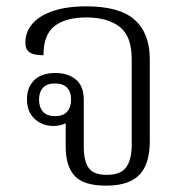

<svg xmlns="http://www.w3.org/2000/svg" viewBox="-20 -575 588 605"><path d="M314 10Q244 10 215.5 -20.5Q187 -51 187 -113V-194L191 -190Q184 -184 172 -181Q160 -178 150 -178Q113 -178 89 -200.5Q65 -223 65 -262Q65 -300 88 -322.5Q111 -345 155 -345Q194 -345 219 -324.5Q244 -304 244 -260V-113Q244 -66 260 -45Q276 -24 316 -24Q361 -24 378 -48.5Q395 -73 395 -118V-389Q395 -461 357 -490.5Q319 -520 252 -520Q187 -520 152 -493Q117 -466 117 -401Q98 -401 85.5 -404.5Q73 -408 66.5 -416.5Q60 -425 60 -441Q60 -474 81.5 -499.5Q103 -525 146 -540Q189 -555 252 -555Q357 -555 404.5 -512.5Q452 -470 452 -388V-131Q452 -82 437.5 -51Q423 -20 392.5 -5Q362 10 314 10ZM153 -209Q179 -209 191.5 -223Q204 -237 204 -261Q204 -285 191.5 -298.5Q179 -312 153 -312Q128 -312 115.5 -298.5Q103 -285 103 -261Q103 -237 115.5 -223Q128 -209 153 -209Z"/></svg>

Font: Noto Serif Thai Light
Style: Regular
Weight: 300
Version: Version 2.001